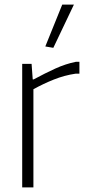

<svg xmlns="http://www.w3.org/2000/svg" viewBox="-20 -819 380 839"><path d="M178 -616 252 -799H303L213 -610ZM77 -540H118L123 -472H127Q177 -499 222 -519.5Q267 -540 312 -549H327V-497H310Q262 -490 215.5 -471.5Q169 -453 126 -429V0H77Z"/></svg>

Font: Encode Sans Narrow
Style: ExtraLight
Weight: 200
Designer: Pablo Impallari, Andres Torresi
Foundry: Pablo Impallari, Andres Torresi
Version: Version 1.000; ttfautohint (v1.00) -l 8 -r 50 -G 200 -x 14 -